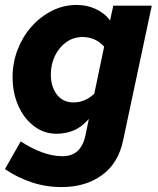

<svg xmlns="http://www.w3.org/2000/svg" viewBox="-20 -539 640 778"><path d="M230 219Q166 219 107.5 199.5Q49 180 0 146L64 34Q107 62 150 78Q193 94 233 94Q271 94 294 73Q317 52 326 11L340 -57Q310 -23 277.5 -10Q245 3 209 3Q158 3 117.5 -28Q77 -59 54 -111Q31 -163 31 -226Q31 -285 51.5 -338Q72 -391 108 -431.5Q144 -472 191 -495.5Q238 -519 291 -519Q332 -519 368 -502.5Q404 -486 426 -456L439 -516H595L479 29Q460 122 393.5 170.5Q327 219 230 219ZM279 -124Q324 -124 362 -159L402 -350Q385 -369 363 -379Q341 -389 315 -389Q278 -389 249 -368.5Q220 -348 203 -313.5Q186 -279 186 -236Q186 -189 210 -156.5Q234 -124 279 -124Z"/></svg>

Font: Red Hat Mono
Style: Italic
Weight: 400
Italic angle: -12°
Monospace: yes
Designer: Pentagram, MCKL
Foundry: MCKL
Version: Version 1.030